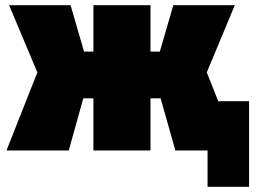

<svg xmlns="http://www.w3.org/2000/svg" viewBox="-20 -580 990 740"><path d="M560 0H340V-201H301L245 0H5L124 -301L15 -560H252L304 -381H340V-560H560V-381H596L648 -560H885L777 -301L821 -190H940V140H780V0H656L599 -201H560Z"/></svg>

Font: Tektur SemiCondensed Black
Style: Regular
Weight: 900
Width: 4
Designer: Adam Jagosz
Foundry: Adam Jagosz
Version: Version 1.005;gftools[0.9.30]